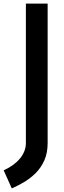

<svg xmlns="http://www.w3.org/2000/svg" viewBox="-78 -790 357 1068"><path d="M-12.5 258 -57.5 157.5Q1.5 130.5 33.8 90.8Q66 51 66 5.5V-770H187V5.5Q187 62 168 103.5Q149 145 118.8 174.5Q88.5 204 53.8 224.2Q19 244.5 -12.5 258Z"/></svg>

Font: Junction SemiBold
Style: Regular
Weight: 600
Designer: Caroline Hadilaksono
Foundry: Caroline Hadilaksono, Tyler Finck, The League of Moveable Type
Version: Version 2.000; ttfautohint (v1.8.3)